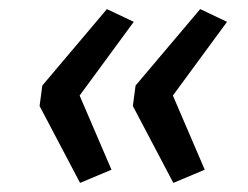

<svg xmlns="http://www.w3.org/2000/svg" viewBox="-20 -483 545 422"><path d="M156 -81 67 -250 73 -295 215 -463 274 -435 155 -273 225 -110ZM361 -81 272 -250 278 -295 420 -463 479 -435 360 -273 430 -110Z"/></svg>

Font: Nunito Sans 7pt SemiExpanded
Style: Italic
Weight: 400
Width: 6
Italic angle: -9°
Designer: Vernon Adams
Foundry: Vernon Adams
Version: Version 3.101;gftools[0.9.27]